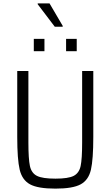

<svg xmlns="http://www.w3.org/2000/svg" viewBox="-20 -1108 654 1136"><path d="M82 -298V-688H148V-265Q148 -168 157 -126Q166 -84 198.5 -67.5Q231 -51 308 -51Q384 -51 416 -67.5Q448 -84 457 -125.5Q466 -167 466 -265V-688H532V-298Q532 -165 518 -104Q504 -43 457.5 -17.5Q411 8 308 8Q204 8 157.5 -17.5Q111 -43 96.5 -104Q82 -165 82 -298ZM180 -805V-878H243V-805ZM371 -805V-878H434V-805ZM304 -950 203 -1083V-1088H273L351 -955V-950Z"/></svg>

Font: Saira Semi Condensed Light
Style: Regular
Weight: 300
Width: 4
Designer: Hector Gatti with collaboration of the Omnibus-Type team
Foundry: Omnibus-Type
Version: Version 1.001; ttfautohint (v1.8)